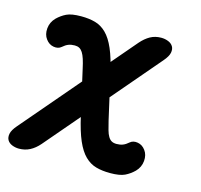

<svg xmlns="http://www.w3.org/2000/svg" viewBox="-108 -655 795 760"><g transform="rotate(15 290.0 -275.0)"><path d="M113.8 -31.2Q96.2 -10.9 76.1 -0.5Q56 10 31.7 10Q16.8 10 3.4 4.6Q-9.9 -0.8 -16.2 -11.5Q-22.4 -22.1 -19.4 -37.7Q-16.3 -53.2 1.3 -73.5L380.5 -517.4Q398.4 -538 418.1 -549Q437.9 -560 462.9 -560Q478.1 -560 491.4 -554.7Q504.8 -549.5 511.4 -538.8Q518 -528.2 515 -512.5Q511.9 -496.8 494 -476.2ZM345.8 -189.8Q351.1 -168 355.4 -152.5Q359.7 -136.9 365.7 -127Q371.6 -117 379.7 -112.5Q387.8 -108 400 -108Q414.7 -108 425.8 -112.4Q436.9 -116.7 448.6 -127.1Q461.1 -137.9 480.4 -134.5Q499.6 -131.1 512 -113.9Q525.1 -96.6 522.9 -70.9Q520.6 -45.1 501.9 -26Q485.2 -9.6 465 0.2Q444.7 10 405 10Q372.6 10 347.3 2.9Q322 -4.1 301.3 -24.4Q280.7 -44.6 264.6 -81.8Q248.5 -118.9 234.8 -179.8L193.9 -360.2Q189 -383.2 183.9 -398.9Q178.8 -414.6 172.7 -424.1Q166.6 -433.6 158.8 -437.8Q151 -442 140 -442Q125.3 -442 114.2 -437.6Q103.1 -433.3 91.4 -422.9Q78.9 -412.1 59.6 -415.5Q40.4 -418.9 28 -436.1Q14.9 -453.4 17.1 -479.1Q19.4 -504.9 38.1 -524Q54.8 -540.4 75 -550.2Q95.3 -560 135 -560Q167.4 -560 192.7 -552.9Q218 -545.9 238.5 -525.6Q259 -505.4 275.1 -468.2Q291.2 -431.1 304.9 -370.2Z"/></g></svg>

Font: Maple Mono
Style: Italic
Weight: 400
Italic angle: -10°
Monospace: yes
Designer: subframe7536
Version: Version 7.300